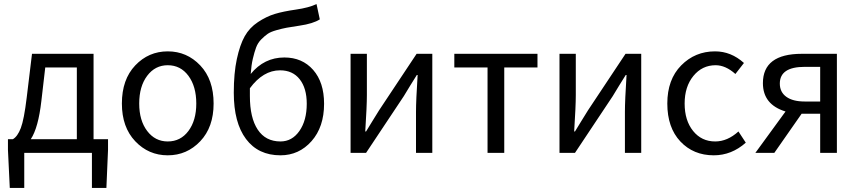

<svg xmlns="http://www.w3.org/2000/svg" viewBox="-20 -750 4208 942"><path d="M99 0V172H28L19 -15V-67H43Q66 -80 82 -121.5Q98 -163 111 -271L137 -486H439V-67H510V-15L502 172H431V0ZM183 -255Q168 -123 131 -67H357V-419H202Z M578 -242Q578 -360 643.5 -429Q709 -498 803 -498Q897 -498 962.5 -429Q1028 -360 1028 -242Q1028 -126 962.5 -57Q897 12 803 12Q709 12 643.5 -57Q578 -126 578 -242ZM803 -56Q866 -56 904.5 -107.5Q943 -159 943 -242Q943 -326 904.5 -378Q866 -430 803 -430Q741 -430 702 -378Q663 -326 663 -242Q663 -159 702 -107.5Q741 -56 803 -56Z M1356 12Q1247 12 1187 -68Q1127 -148 1127 -295Q1127 -391 1142 -460.5Q1157 -530 1180.5 -572Q1204 -614 1245.5 -641.5Q1287 -669 1328 -681.5Q1369 -694 1432 -703Q1495 -712 1533 -730L1549 -655Q1517 -634 1449 -624Q1408 -618 1386.5 -614Q1365 -610 1336.5 -602Q1308 -594 1293.5 -584Q1279 -574 1262 -557Q1245 -540 1236.5 -517Q1228 -494 1220.5 -462Q1213 -430 1210 -387Q1276 -468 1375 -468Q1463 -468 1516.5 -407Q1570 -346 1570 -241Q1570 -127 1508.5 -57.5Q1447 12 1356 12ZM1356 -56Q1413 -56 1449 -107.5Q1485 -159 1485 -241Q1485 -317 1450.5 -361Q1416 -405 1354 -405Q1271 -405 1206 -317V-279Q1206 -172 1244.5 -114Q1283 -56 1356 -56Z M1700 0V-486H1780V-284Q1780 -229 1772 -105H1776Q1782 -116 1806 -154Q1830 -192 1840 -209L2024 -486H2101V0H2021V-202Q2021 -256 2029 -382H2025Q2017 -369 1993.5 -331.5Q1970 -294 1961 -278L1776 0Z M2372 0V-419H2209V-486H2617V-419H2454V0Z M2725 0V-486H2805V-284Q2805 -229 2797 -105H2801Q2807 -116 2831 -154Q2855 -192 2865 -209L3049 -486H3126V0H3046V-202Q3046 -256 3054 -382H3050Q3042 -369 3018.5 -331.5Q2995 -294 2986 -278L2801 0Z M3482 12Q3382 12 3318 -56Q3254 -124 3254 -242Q3254 -360 3322 -429Q3390 -498 3488 -498Q3567 -498 3630 -441L3588 -387Q3540 -430 3491 -430Q3425 -430 3382 -377.5Q3339 -325 3339 -242Q3339 -159 3380.5 -107.5Q3422 -56 3489 -56Q3549 -56 3603 -105L3639 -50Q3569 12 3482 12Z M4004 0V-192H3914H3913L3779 0H3686L3834 -203Q3723 -237 3723 -342Q3723 -486 3914 -486H4086V0ZM3928 -252H4004V-422H3928Q3806 -422 3806 -340Q3806 -298 3838 -275Q3870 -252 3928 -252Z"/></svg>

Font: Toshiba Sans
Style: Regular
Weight: 400
Designer: Paul D. Hunt
Foundry: Toshiba Corporation
Version: Version 2.020;PS 2.0;hotconv 1.0.86;makeotf.lib2.5.63406